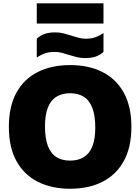

<svg xmlns="http://www.w3.org/2000/svg" viewBox="-20 -1150 862 1180"><path d="M411 10Q297 10 212.5 -32.8Q128 -75.5 81.2 -160Q34.5 -244.5 34.5 -370Q34.5 -496 81 -580.5Q127.5 -665 212 -707.5Q296.5 -750 411 -750Q525.5 -750 610 -707.2Q694.5 -664.5 741 -580Q787.5 -495.5 787.5 -370Q787.5 -245 741 -160.5Q694.5 -76 610 -33Q525.5 10 411 10ZM411 -163Q461 -163 495.5 -184.5Q530 -206 547.8 -250.8Q565.5 -295.5 565.5 -366Q565.5 -440.5 547.5 -487Q529.5 -533.5 495 -555.2Q460.5 -577 411 -577Q362 -577 327.5 -556Q293 -535 274.8 -490.2Q256.5 -445.5 256.5 -374Q256.5 -299 274.5 -252.5Q292.5 -206 326.8 -184.5Q361 -163 411 -163ZM503 -793Q474.5 -793 450 -799.5Q425.5 -806 402 -813Q381 -820 359.8 -825.5Q338.5 -831 315 -831Q282 -831 257 -822.5Q232 -814 206 -796V-912.5Q229 -932.5 255.2 -941.8Q281.5 -951 319 -951Q348 -951 372.5 -944.5Q397 -938 420 -930.5Q441.5 -924 462.8 -918Q484 -912 507 -912Q540.5 -912 565.5 -920.8Q590.5 -929.5 616 -947V-830.5Q594 -811 567.2 -802Q540.5 -793 503 -793ZM206 -1005.5V-1129.5H616V-1005.5Z"/></svg>

Font: Encode Sans SC Black
Style: Regular
Weight: 900
Version: Version 3.002